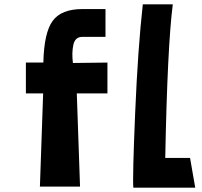

<svg xmlns="http://www.w3.org/2000/svg" viewBox="-20 -864 935 890"><path d="M598 6Q594 -42 606.5 -340Q619 -638 642 -844H781Q756 -651 746 -132H861L885 6ZM165 1 180 -431H100V-574H181Q184 -712 224 -767Q264 -822 362 -822H469V-693H361Q328 -693 320 -656Q312 -619 318 -572L478 -574V-431H336L351 1Z"/></svg>

Font: OpenDyslexic
Style: Bold
Weight: 800
Designer: Abbie Gonzalez
Version: Version 0.920;hotconv 1.0.109;makeotfexe 2.5.65596